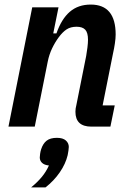

<svg xmlns="http://www.w3.org/2000/svg" viewBox="-20 -554 570 840"><path d="M17 0 121 -522H236L213 -408H227Q249 -471 285.5 -502.5Q322 -534 377 -534Q486 -534 486 -403Q486 -386 482.5 -363Q479 -340 475 -323L429 -93H482L463 0H380Q310 0 310 -65Q310 -72 311 -79.5Q312 -87 314 -94L357 -309Q360 -326 362.5 -346Q365 -366 365 -380Q365 -411 353 -424Q341 -437 315 -437Q289 -437 271.5 -425.5Q254 -414 237 -391Q220 -368 207.5 -341.5Q195 -315 189 -285L132 0ZM229 49Q255 49 268 60.5Q281 72 281 89Q281 94 279.5 104.5Q278 115 276 125Q267 163 241.5 200Q216 237 179 266H116Q144 243 163 220Q182 197 194 170Q174 168 164 158.5Q154 149 154 135Q154 130 155.5 119Q157 108 160 99Q168 74 184 61.5Q200 49 229 49Z"/></svg>

Font: IBM Plex Sans Condensed SemiBold
Style: Italic
Weight: 600
Width: 3
Italic angle: -11°
Designer: Mike Abbink, Paul van der Laan, Pieter van Rosmalen
Foundry: Bold Monday
Version: Version 1.3